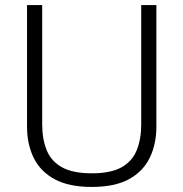

<svg xmlns="http://www.w3.org/2000/svg" viewBox="-20 -727 726 760"><path d="M599 -707V-226Q599 -156 572.5 -102Q546 -48 490 -17.5Q434 13 343 13Q253 13 196.5 -17.5Q140 -48 113.5 -102Q87 -156 87 -226V-707H147V-235Q147 -176 165 -132Q183 -88 226 -64.5Q269 -41 343 -41Q418 -41 460.5 -64.5Q503 -88 521 -132Q539 -176 539 -235V-707Z"/></svg>

Font: 42dot Sans Light Light
Style: Regular
Weight: 300
Version: Version 1.000